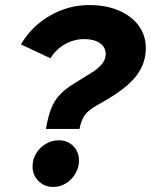

<svg xmlns="http://www.w3.org/2000/svg" viewBox="-20 -730 598 761"><path d="M162 -219Q170 -266 182.5 -298.5Q195 -331 217 -354.5Q239 -378 274 -399L335 -437Q399 -474 399 -515Q399 -543 376 -559Q353 -575 313 -575Q273 -575 237 -554.5Q201 -534 180 -499L63 -554Q105 -626 178 -668Q251 -710 334 -710Q400 -710 450.5 -688.5Q501 -667 529.5 -628.5Q558 -590 558 -539Q558 -478 519.5 -428.5Q481 -379 393 -329L365 -313Q332 -295 317 -275Q302 -255 295 -219ZM191 11Q156 11 132.5 -12.5Q109 -36 109 -70Q109 -98 123 -121.5Q137 -145 161 -159.5Q185 -174 213 -174Q248 -174 270.5 -151Q293 -128 293 -93Q293 -66 279 -42Q265 -18 241.5 -3.5Q218 11 191 11Z"/></svg>

Font: Red Hat Display Black
Style: Italic
Weight: 900
Italic angle: -12°
Designer: Pentagram, MCKL
Foundry: Pentagram, MCKL
Version: Version 1.023; ttfautohint (v1.8.3)